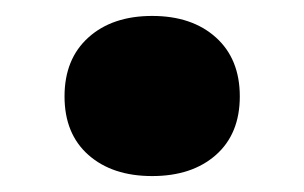

<svg xmlns="http://www.w3.org/2000/svg" viewBox="-20 -468 381 241"><path d="M171 -247Q121 -247 91 -273.5Q61 -300 61 -347Q61 -394 91 -421Q121 -448 171 -448Q221 -448 251 -421Q281 -394 281 -347Q281 -300 251 -273.5Q221 -247 171 -247Z"/></svg>

Font: Roboto Serif 20pt
Style: Bold
Weight: 700
Version: Version 1.008